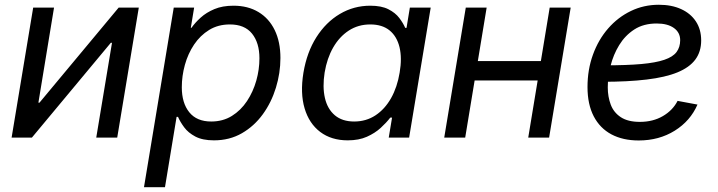

<svg xmlns="http://www.w3.org/2000/svg" viewBox="-20 -567 2958 791"><path d="M462.9 0H376.5L441.4 -390.6H436.5L111.3 0H27.8L116.7 -535.6H202.6L138.2 -144H142.6L468.8 -535.6H551.8Z M573.2 204.1 695.8 -535.6H779.8L766.1 -452.6H769Q783.7 -473.6 806.9 -494.6Q830.1 -515.6 863.3 -529.5Q896.5 -543.5 941.9 -543.5Q1001.5 -543.5 1044.9 -517.3Q1088.4 -491.2 1111.8 -442.9Q1135.3 -394.5 1135.3 -328.1Q1135.3 -266.1 1116.7 -205.6Q1098.1 -145 1062.7 -96.2Q1027.3 -47.4 976.6 -18.1Q925.8 11.2 861.3 11.2Q814.5 11.2 784.9 -4.4Q755.4 -20 738.8 -42.5Q722.2 -64.9 713.4 -85.4H707.5L659.7 204.1ZM850.1 -66.4Q898.4 -66.4 935.3 -89.4Q972.2 -112.3 997.6 -150.6Q1022.9 -189 1035.9 -234.9Q1048.8 -280.8 1048.8 -326.7Q1048.8 -390.6 1018.3 -428.5Q987.8 -466.3 927.2 -466.3Q878.4 -466.3 841.6 -443.6Q804.7 -420.9 779.5 -383.3Q754.4 -345.7 741.7 -299.8Q729 -253.9 729 -207.5Q729 -142.6 759.8 -104.5Q790.5 -66.4 850.1 -66.4Z M1412.6 11.2Q1345.2 11.2 1299.3 -23.4Q1253.4 -58.1 1234.9 -120.6Q1216.3 -183.1 1230 -267.1Q1244.1 -351.6 1283.4 -413.6Q1322.8 -475.6 1380.1 -509.5Q1437.5 -543.5 1505.4 -543.5Q1551.8 -543.5 1580.3 -528.8Q1608.9 -514.2 1625 -492.9Q1641.1 -471.7 1649.4 -452.1H1654.8L1668.5 -535.6H1754.4L1665.5 0H1581.5L1595.2 -82.5H1587.9Q1571.8 -61.5 1548.3 -40Q1524.9 -18.6 1491.7 -3.7Q1458.5 11.2 1412.6 11.2ZM1439 -66.4Q1488.3 -66.4 1526.9 -91.8Q1565.4 -117.2 1591.1 -162.6Q1616.7 -208 1626.5 -268.1Q1636.7 -327.6 1626 -372.3Q1615.2 -417 1585 -441.7Q1554.7 -466.3 1505.4 -466.3Q1455.6 -466.3 1416.7 -440.9Q1377.9 -415.5 1352.5 -371.1Q1327.1 -326.7 1317.4 -268.1Q1308.1 -209 1318.6 -163.3Q1329.1 -117.7 1359.6 -92Q1390.1 -66.4 1439 -66.4Z M2228 -315.4 2214.4 -235.4H1914.6L1928.2 -315.4ZM1984.9 -535.6 1896.5 0H1810.1L1898.9 -535.6ZM2331.1 -535.6 2242.2 0H2156.2L2244.6 -535.6Z M2611.3 11.7Q2546.4 11.7 2499 -13.4Q2451.7 -38.6 2426 -87.9Q2400.4 -137.2 2400.4 -208.5Q2400.4 -280.3 2422.9 -342Q2445.3 -403.8 2485.6 -450Q2525.9 -496.1 2579.1 -521.7Q2632.3 -547.4 2694.3 -547.4Q2747.1 -547.4 2786.1 -529.5Q2825.2 -511.7 2846.9 -478.8Q2868.7 -445.8 2868.7 -400.4Q2868.7 -354 2844.5 -321.5Q2820.3 -289.1 2770.8 -268.8Q2721.2 -248.5 2644 -239.3Q2566.9 -230 2461.4 -230L2473.1 -297.9Q2562.5 -297.9 2622.1 -303.2Q2681.6 -308.6 2716.8 -320.6Q2752 -332.5 2767.1 -352.5Q2782.2 -372.6 2782.2 -401.4Q2782.2 -433.1 2756.3 -451.7Q2730.5 -470.2 2685.5 -470.2Q2631.3 -470.2 2593.3 -445.6Q2555.2 -420.9 2531 -381.3Q2506.8 -341.8 2495.4 -295.9Q2483.9 -250 2483.9 -207Q2483.9 -168.5 2496.1 -136Q2508.3 -103.5 2537.6 -84.2Q2566.9 -64.9 2616.2 -64.9Q2669.9 -64.9 2710.7 -88.6Q2751.5 -112.3 2771.5 -151.4L2853.5 -136.2Q2824.2 -68.8 2759.8 -28.6Q2695.3 11.7 2611.3 11.7Z"/></svg>

Font: Inter 20pt
Style: Italic
Weight: 400
Italic angle: -9.3988°
Version: Version 4.001;git-66647c0bb